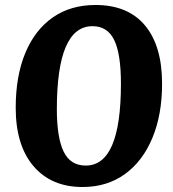

<svg xmlns="http://www.w3.org/2000/svg" viewBox="-20 -736 695 770"><path d="M43 -304Q43 -431 81.5 -523.5Q120 -616 191.5 -666Q263 -716 363 -716Q493 -716 561.5 -634Q630 -552 630 -400Q630 -276 591 -182.5Q552 -89 480.5 -37.5Q409 14 311 14Q186 14 114.5 -69.5Q43 -153 43 -304ZM351 -631Q208 -631 208 -298Q208 -185 235 -128.5Q262 -72 324 -72Q465 -72 465 -400Q465 -520 438 -575.5Q411 -631 351 -631Z"/></svg>

Font: Literata 12pt
Style: Bold Italic
Weight: 700
Italic angle: -2°
Designer: Latin by Veronika Burian and Jose Scaglione. Greek by Irene Vlachou. Cyrillic by Vera Evstafieva
Foundry: TypeTogether
Version: Version 3.002